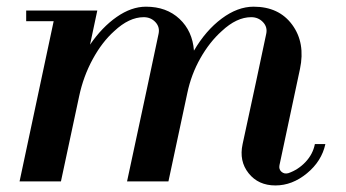

<svg xmlns="http://www.w3.org/2000/svg" viewBox="-20 -548 1044 580"><path d="M363.8 0Q434.1 -326.7 459 -445.8Q463.4 -466.3 449.5 -481.2Q435.5 -496.1 414.1 -496.1Q370.1 -496.1 325.2 -454.1Q288.1 -420.9 260 -369.1Q231.9 -317.4 219.2 -257.8L164.1 0H39.1L142.1 -483.9H59.1V-516.1H273.9L252 -413.1Q288.1 -465.8 332.5 -496.8Q377 -527.8 420.9 -527.8Q482.9 -527.8 522.2 -491Q561.5 -454.1 565.9 -395Q601.6 -456.1 649.7 -491.9Q697.8 -527.8 746.1 -527.8Q822.8 -527.8 862.8 -473.1Q902.8 -418.5 886.2 -339.8L824.2 -48.8Q821.8 -36.6 830.3 -29.1Q838.9 -21.5 851.1 -24.9Q880.9 -35.2 903.1 -58.8Q925.3 -82.5 931.2 -112.8H962.9Q951.7 -61 907.2 -24.4Q862.8 12.2 812 12.2Q760.3 12.2 731 -24.7Q701.7 -61.5 712.9 -112.8Q759.3 -326.7 784.2 -445.8Q788.6 -466.3 774.4 -481.2Q760.3 -496.1 738.8 -496.1Q694.8 -496.1 649.9 -454.1Q613.3 -421.4 585.4 -372.3Q557.6 -323.2 545.9 -267.1L488.8 0Z"/></svg>

Font: Fin Serif Display
Style: Italic
Weight: 400
Italic angle: -12°
Designer: J. Blake Harris
Version: Version 1.006;FEAKit 1.0